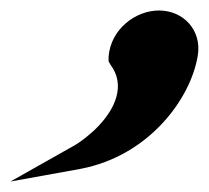

<svg xmlns="http://www.w3.org/2000/svg" viewBox="-137 -142 398 366"><path d="M-117 204 16 180C148 155 227 45 240 -36C248 -84 213 -122 166 -122C121 -122 74 -86 70 -34V-25L74 -18C101 18 87 64 43 106C32 116 20 126 7 134Z"/></svg>

Font: Charger Pro
Style: UltraNarObl
Weight: 900
Designer: Jasper
Foundry: Cannot Into Space Fonts
Version: Version 1.09